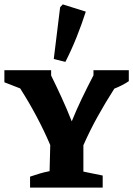

<svg xmlns="http://www.w3.org/2000/svg" viewBox="-34 -855 607 875"><path d="M103 0V-50Q124 -57 145 -63.5Q166 -70 192 -75L195 -194Q139 -325 58 -452L-14 -480V-535H199V-511Q224 -460 247 -410Q270 -360 293 -302Q314 -354 338 -404Q362 -454 392 -512V-535H553V-485Q523 -465 487 -451Q446 -387 410.5 -323Q375 -259 346 -193V-73L434 -55V0ZM264 -573 211 -586 240 -822 252 -835 357 -802Q338 -743 315 -685.5Q292 -628 264 -573Z"/></svg>

Font: Piazzolla SC
Style: Bold
Weight: 700
Designer: Juan Pablo del Peral
Foundry: Huerta Tipografica
Version: Version 1.330